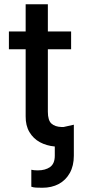

<svg xmlns="http://www.w3.org/2000/svg" viewBox="-20 -677 395 895"><path d="M311.5 -447.3H203.1V-156.2Q203.1 -115.7 220 -100.8Q236.8 -85.9 266.6 -85H276.4L324.2 -95.7V48.8Q324.2 95.7 305.4 129.4Q286.6 163.1 253.7 180.7Q220.7 198.2 177.7 198.2Q159.2 198.2 147.5 197.5Q135.7 196.8 126 193.4V114.3Q137.7 117.2 156.2 117.2Q191.4 117.2 213.4 101.6Q235.4 85.9 235.4 48.8V5.9Q196.8 2.4 166 -14.2Q135.3 -30.8 117.2 -61.3Q99.1 -91.8 99.6 -134.8V-447.3H21.5V-530.3H99.6V-657.2H203.1V-530.3H311.5Z"/></svg>

Font: Pretendard Std Medium
Style: Regular
Weight: 500
Designer: Base glyphs from Inter by Rasmus Andersson; Hangeul glyphs from Noto Sans CJK(Source Han Sans) by Jang Soo-young and Kan
Foundry: Kil Hyung-jin
Version: Version 1.309